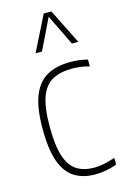

<svg xmlns="http://www.w3.org/2000/svg" viewBox="-124 -864 599 929"><g transform="rotate(-15 175.5 -399.5)"><path d="M234 9Q173 9 130.5 -17.8Q88 -44.5 66 -105.5Q44 -166.5 44 -270Q44 -373.5 68.2 -434.5Q92.5 -495.5 140 -521.8Q187.5 -548 257 -548Q276.5 -548 299 -545.5Q321.5 -543 343 -537V-503Q318.5 -510 296 -512.5Q273.5 -515 259 -515Q198.5 -515 158.8 -493.8Q119 -472.5 99.5 -419.5Q80 -366.5 80 -272Q80 -176.5 97.8 -122.5Q115.5 -68.5 150.8 -46.2Q186 -24 238 -24Q260 -24 285.8 -29Q311.5 -34 343 -45V-11Q287.5 9 234 9ZM106 -632 194 -808H232L320 -632H288L213 -786.5L138 -632Z"/></g></svg>

Font: Encode Sans Condensed Condensed Thin
Style: Regular
Weight: 100
Width: 3
Designer: Multiple Designers
Foundry: Impallari Type
Version: Version 3.000; ttfautohint (v1.8.3) -l 8 -r 50 -G 200 -x 14 